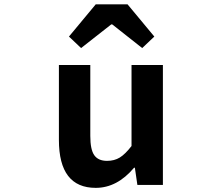

<svg xmlns="http://www.w3.org/2000/svg" viewBox="-20 -863 1040 896"><path d="M426.8 13.7Q254.9 13.7 254.9 -210V-559.6H401.4V-228.5Q401.4 -165 419.9 -138.7Q438.5 -112.3 479.5 -112.3Q513.7 -112.3 539.1 -127.9Q564.5 -143.6 593.8 -181.6V-559.6H740.2V0H621.1L609.4 -80.1H605.5Q526.4 13.7 426.8 13.7ZM301.8 -692.4 426.8 -842.8H575.2L700.2 -692.4L643.6 -638.7L503.9 -749H499L358.4 -638.7Z"/></svg>

Font: Gen Shin Gothic Monospace Bold
Style: Bold
Weight: 700
Designer: [Source Han Sans]
Ryoko NISHIZUKA  (kana & ideographs); Paul D. Hunt (Latin, Greek & Cyrillic); Wenlong ZHANG  (bopomofo
Version: Version 1.002.20150607